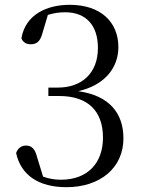

<svg xmlns="http://www.w3.org/2000/svg" viewBox="-20 -763 597 798"><path d="M256 15C396 15 493 -65 493 -188C493 -293 434 -366 305 -384C416 -409 472 -482 472 -567C472 -672 398 -743 270 -743C175 -743 86 -703 69 -604C75 -587 90 -579 107 -579C132 -579 147 -590 156 -624L179 -701C204 -709 227 -712 251 -712C338 -712 387 -657 387 -564C387 -457 318 -399 221 -399H181V-364H226C346 -364 408 -301 408 -191C408 -85 344 -16 233 -16C205 -16 181 -21 159 -29L135 -107C126 -144 112 -158 88 -158C69 -158 54 -147 47 -127C67 -34 142 15 256 15Z"/></svg>

Font: Noto Serif CJK TC
Style: Regular
Weight: 400
Designer: Ryoko NISHIZUKA 西塚涼子 (kana & ideographs); Frank Grießhammer (Latin, Greek & Cyrillic); Wenlong ZHANG 张文龙 (bopomofo); San
Foundry: Adobe
Version: Version 2.001;hotconv 1.1.0;makeotfexe 2.6.0